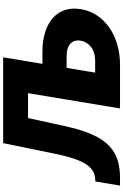

<svg xmlns="http://www.w3.org/2000/svg" viewBox="194 -961 767 1195"><g transform="rotate(-90 577.5 -363.5)"><path d="M19.9 0 45.5 -153.4 63.9 -154.8Q76 -155.9 87.4 -158.9Q98.7 -161.9 109.4 -168.1Q120 -174.4 130.3 -183.9Q140.6 -193.5 150.2 -207.4Q159.8 -221.2 169.2 -241.1Q178.6 -261 187.5 -287.3Q196.4 -313.6 204.9 -346.9Q213.4 -380.3 221.6 -421.9L284.1 -727.3H818.2L777.7 -483H852.3Q921.2 -483 974.6 -466.1Q1028.1 -449.2 1063 -418Q1098 -386.7 1112.6 -342.7Q1127.1 -298.7 1117.9 -244.3Q1106.2 -171.9 1058.6 -116.8Q1034.8 -89.1 1004.3 -67.5Q973.7 -45.8 937.1 -30.9Q900.6 -16 858.8 -8Q817.1 0 771.3 0H500L595.2 -572.4H440.3L390.6 -345.2Q379.3 -292.3 365.9 -249.3Q352.6 -206.3 337 -171.9Q321.4 -137.4 303.8 -111.5Q286.2 -85.6 266.3 -66.8Q246.4 -47.9 224.1 -35.2Q201.7 -22.4 176.7 -14.6Q151.6 -6.7 123.9 -3.4Q96.2 0 65.3 0ZM723 -154.8H796.9Q850.9 -154.8 883.2 -180.8Q915.8 -206.7 921.9 -245.7Q925.1 -264.6 920.6 -280.4Q916.2 -296.2 904.3 -307.7Q892.4 -319.2 873 -325.8Q853.7 -332.4 826.7 -332.4H752.5Z"/></g></svg>

Font: Inter P Black
Style: Italic
Weight: 900
Italic angle: -9.40001°
Designer: Rasmus Andersson
Foundry: rsms
Version: Version 3.018;git-588b23468